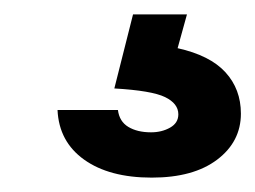

<svg xmlns="http://www.w3.org/2000/svg" viewBox="-20 -32 355 267"><path d="M191 215Q132 215 97 190Q62 165 60 121H144Q146 137 158.5 144.5Q171 152 190 152Q205 152 216.5 145.5Q228 139 228 127Q228 112 209.5 103Q191 94 139 91L165 -12H240L227 35Q272 45 293.5 68.5Q315 92 315 126Q315 165 282 190Q249 215 191 215Z"/></svg>

Font: Instrument Sans SemiBold
Style: Regular
Weight: 600
Designer: Rodrigo Fuenzalida
Foundry: fragTYPE
Version: Version 1.000;gftools[0.9.28]